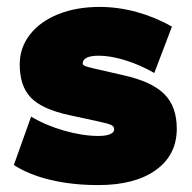

<svg xmlns="http://www.w3.org/2000/svg" viewBox="-20 -526 554 555"><path d="M20 -49 70 -189Q111 -164 165 -148.5Q219 -133 265 -133Q286 -133 298 -138Q310 -143 310 -152Q310 -161 301 -165Q292 -169 260 -176L181 -193Q102 -210 69.5 -243.5Q37 -277 37 -340Q37 -388 66.5 -426Q96 -464 148.5 -485Q201 -506 268 -506Q322 -506 376 -491Q430 -476 477 -449L426 -315Q384 -339 341.5 -352Q299 -365 266 -365Q219 -365 219 -342Q219 -338 226.5 -335Q234 -332 256 -327L339 -308Q419 -290 455 -254Q491 -218 491 -154Q491 -78 430.5 -34.5Q370 9 264 9Q189 9 126 -6Q63 -21 20 -49Z"/></svg>

Font: Nunito Sans Heavy
Style: Regular
Weight: 400
Designer: Vernon Adams
Foundry: Vernon Adams
Version: Version 2.500